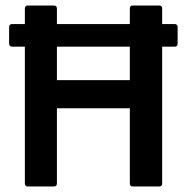

<svg xmlns="http://www.w3.org/2000/svg" viewBox="-20 -675 676 695"><path d="M81 0Q70 0 70 -11V-506H24Q13 -506 13 -517V-576Q13 -588 24 -588H70V-644Q70 -655 81 -655H175Q186 -655 186 -644V-588H450V-644Q450 -655 461 -655H556Q567 -655 567 -644V-588H612Q623 -588 623 -576V-517Q623 -506 612 -506H567V-11Q567 0 556 0H461Q450 0 450 -11V-283H186V-11Q186 0 175 0ZM186 -385H450V-506H186Z"/></svg>

Font: Sofia Sans Semi Condensed
Style: Bold
Weight: 700
Designer: Botio Nikoltchev, Ani Petrova
Foundry: lettersoup
Version: Version 4.100; ttfautohint (v1.8.4.7-5d5b)